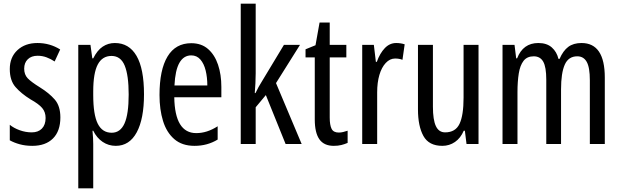

<svg xmlns="http://www.w3.org/2000/svg" viewBox="-20 -780 3359 1040"><path d="M307 -144Q307 -70 267 -30Q227 10 155 10Q118 10 87 1.5Q56 -7 33 -20V-104Q55 -86 87 -74.5Q119 -63 152 -63Q187 -63 207 -83.5Q227 -104 227 -141Q227 -173 208.5 -195Q190 -217 145 -242Q95 -273 64 -308.5Q33 -344 33 -406Q33 -470 74.5 -508.5Q116 -547 183 -547Q250 -547 306 -512L276 -447Q255 -461 232 -469.5Q209 -478 184 -478Q150 -478 130.5 -459Q111 -440 111 -408Q111 -376 130 -356Q149 -336 196 -307Q246 -276 276.5 -241Q307 -206 307 -144Z M602 -547Q679 -547 719.5 -477.5Q760 -408 760 -269Q760 -136 720.5 -63Q681 10 607 10Q568 10 536 -11.5Q504 -33 485 -72H481Q483 -51 484 -33Q485 -15 485 0V240H404V-537H470L480 -464H485Q507 -508 536.5 -527.5Q566 -547 602 -547ZM584 -477Q534 -477 509.5 -430.5Q485 -384 485 -285V-265Q485 -159 509.5 -110Q534 -61 585 -61Q632 -61 654.5 -111.5Q677 -162 677 -268Q677 -372 655.5 -424.5Q634 -477 584 -477Z M1016 -546Q1071 -546 1107 -514.5Q1143 -483 1161 -429.5Q1179 -376 1179 -309V-253H924Q927 -59 1043 -59Q1072 -59 1100.5 -68Q1129 -77 1159 -96V-24Q1103 10 1034 10Q966 10 924 -26.5Q882 -63 863 -125Q844 -187 844 -265Q844 -402 887.5 -474Q931 -546 1016 -546ZM1016 -480Q975 -480 952 -440Q929 -400 925 -317H1103Q1103 -361 1094 -398Q1085 -435 1065.5 -457.5Q1046 -480 1016 -480Z M1365 -383Q1365 -355 1363.5 -328.5Q1362 -302 1360 -276H1364Q1372 -293 1380.5 -308.5Q1389 -324 1398 -338L1518 -537H1605L1475 -330L1614 0H1527L1420 -265L1365 -199V0H1284V-760H1365Z M1815 -62Q1827 -62 1839 -65Q1851 -68 1863 -72V-6Q1847 1 1829 5.5Q1811 10 1788 10Q1735 10 1710 -25.5Q1685 -61 1685 -133V-469H1635V-513L1689 -535L1711 -658H1766V-537H1856V-469H1766V-143Q1766 -103 1776 -82.5Q1786 -62 1815 -62Z M2126 -547Q2150 -547 2172 -540L2160 -456Q2143 -463 2120 -463Q2092 -463 2069.5 -439Q2047 -415 2035 -374Q2023 -333 2023 -280V0H1942V-537H2005L2016 -445H2021Q2038 -492 2064.5 -519.5Q2091 -547 2126 -547Z M2572 -537V0H2507L2498 -72H2492Q2475 -32 2444.5 -11Q2414 10 2376 10Q2303 10 2273.5 -43.5Q2244 -97 2244 -187V-537H2325V-202Q2325 -131 2341 -97Q2357 -63 2391 -63Q2447 -63 2469 -109Q2491 -155 2491 -251V-537Z M3130 -547Q3256 -547 3256 -360V0H3175V-345Q3175 -415 3158 -445Q3141 -475 3107 -475Q3059 -475 3039 -429.5Q3019 -384 3019 -296V0H2939V-348Q2939 -417 2922.5 -446Q2906 -475 2871 -475Q2835 -475 2816 -450.5Q2797 -426 2790 -382Q2783 -338 2783 -281V0H2702V-537H2767L2776 -464H2781Q2813 -547 2896 -547Q2942 -547 2969 -523Q2996 -499 3005 -461H3011Q3030 -505 3058 -526Q3086 -547 3130 -547Z"/></svg>

Font: Noto Sans Malayalam ExtraCondensed
Style: Regular
Weight: 400
Width: 2
Designer: Jelle Bosma - Monotype Design Team
Foundry: Monotype Imaging Inc.
Version: Version 2.104; ttfautohint (v1.8.4.7-5d5b)